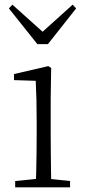

<svg xmlns="http://www.w3.org/2000/svg" viewBox="-20 -802 365 822"><path d="M45 0V-27L156 -38H175L280 -27V0ZM133 0Q134 -24 135 -64.5Q136 -105 136.5 -149Q137 -193 137 -226V-281Q137 -332 136 -375Q135 -418 133 -456L40 -459V-485L187 -519L199 -511L197 -377V-226Q197 -193 197.5 -149Q198 -105 198.5 -64.5Q199 -24 200 0ZM33 -782 186 -645H139L291 -782L306 -766L185 -613H140L18 -766Z"/></svg>

Font: Early Summer Mincho VF
Style: Regular
Weight: 250
Designer: GuiWonder
Version: Version 1.002